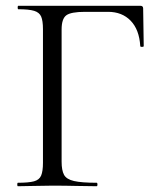

<svg xmlns="http://www.w3.org/2000/svg" viewBox="-20 -645 553 665"><path d="M42 0Q39.8 0 39.8 -6Q39.8 -12 42 -12Q79.2 -12 97.7 -17Q116.2 -22 122.5 -37Q128.8 -52 128.8 -81V-544Q128.8 -573 122.6 -587.5Q116.4 -602 98.2 -607.5Q80 -613 43.4 -613Q41.2 -613 41.2 -619Q41.2 -625 43.4 -625H465.8Q475.8 -625 475.8 -616L477.8 -485.6Q477.8 -482.6 471.9 -482.5Q466 -482.4 465.8 -485.4Q462.4 -542.4 432.6 -573.2Q402.8 -604 354.2 -604H274.6Q225.4 -604 209.4 -591.8Q193.4 -579.6 193.4 -543V-85Q193.4 -55 201.8 -39.5Q210.2 -24 236.4 -18Q262.6 -12 314.8 -12Q317.6 -12 317.6 -6Q317.6 0 314.8 0Q282.4 0 244.5 -1Q206.6 -2 160.8 -2Q128 -2 97.2 -1Q66.4 0 42 0Z"/></svg>

Font: Cormorant Garamond Light
Style: Regular
Weight: 300
Designer: Christian Thalmann (Catharsis Fonts)
Foundry: Catharsis Fonts
Version: Version 4.001